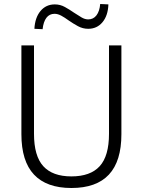

<svg xmlns="http://www.w3.org/2000/svg" viewBox="-20 -932 715 960"><path d="M337 8Q213 8 150 -59Q87 -126 87 -261V-705H150V-263Q150 -152 196.5 -101Q243 -50 337 -50Q432 -50 478.5 -101Q525 -152 525 -263V-705H587V-261Q587 -126 524.5 -59Q462 8 337 8ZM193 -786 152 -788Q155 -844 182.5 -877Q210 -910 254 -910Q281 -910 304.5 -897Q328 -884 351 -868Q372 -854 388.5 -844.5Q405 -835 421 -835Q447 -835 462.5 -855.5Q478 -876 481 -912L522 -910Q520 -854 492.5 -821Q465 -788 421 -788Q394 -788 370 -801Q346 -814 323 -830Q304 -844 286.5 -853.5Q269 -863 253 -863Q227 -863 212 -843Q197 -823 193 -786Z"/></svg>

Font: Nunito Sans 10pt SemiCondensed Light
Style: Regular
Weight: 300
Width: 4
Designer: Vernon Adams
Foundry: Vernon Adams
Version: Version 3.101;gftools[0.9.27]